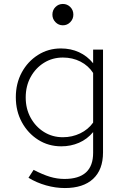

<svg xmlns="http://www.w3.org/2000/svg" viewBox="-20 -732 640 971"><path d="M308 219Q261 219 213 205.5Q165 192 124 167L150 127Q196 151 232.5 162Q269 173 306 173Q451 173 451 41V-64Q421 -28 379.5 -10Q338 8 290 8Q225 8 173 -25Q121 -58 90.5 -114Q60 -170 60 -240Q60 -310 90 -365.5Q120 -421 172 -454Q224 -487 288 -487Q338 -487 379.5 -468Q421 -449 451 -412V-481H501V39Q501 126 451 172.5Q401 219 308 219ZM298 -38Q345 -38 385.5 -57.5Q426 -77 451 -112V-363Q427 -400 387 -420.5Q347 -441 298 -441Q245 -441 202.5 -414.5Q160 -388 135 -342.5Q110 -297 110 -239Q110 -182 135 -136.5Q160 -91 202.5 -64.5Q245 -38 298 -38ZM298 -604Q276 -604 260.5 -620Q245 -636 245 -658Q245 -681 260.5 -696.5Q276 -712 298 -712Q320 -712 335.5 -696.5Q351 -681 351 -658Q351 -636 335.5 -620Q320 -604 298 -604Z"/></svg>

Font: Red Hat Mono
Style: Regular
Weight: 300
Monospace: yes
Designer: Pentagram, MCKL
Foundry: Pentagram, MCKL
Version: Version 1.023